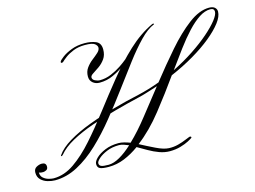

<svg xmlns="http://www.w3.org/2000/svg" viewBox="-151 -697 1110 835"><g transform="rotate(-15 404.5 -279.5)"><path d="M282 -550Q311 -550 332.5 -541Q354 -532 354 -503Q354 -478 342 -461Q330 -444 313.5 -432.5Q297 -421 285 -413.5Q273 -406 273 -398Q273 -388 284.5 -382.5Q296 -377 306 -377Q332 -377 357 -387.5Q382 -398 402 -411.5Q422 -425 434.5 -435.5Q447 -446 447 -446Q447 -446 449.5 -441Q452 -436 442 -430Q435 -425 414 -409.5Q393 -394 364 -380.5Q335 -367 302 -367Q284 -367 271.5 -377.5Q259 -388 259 -406Q259 -428 270.5 -444Q282 -460 297.5 -472Q313 -484 324.5 -494.5Q336 -505 336 -516Q336 -525 325.5 -533.5Q315 -542 282 -542Q252 -542 229.5 -533Q207 -524 192.5 -513Q178 -502 171 -495Q167 -493 166 -493Q159 -493 162 -500Q165 -506 181 -518Q197 -530 223 -540Q249 -550 282 -550ZM845 -559Q862 -559 870.5 -551.5Q879 -544 879 -533Q879 -511 858.5 -484Q838 -457 802 -427.5Q766 -398 717.5 -369.5Q669 -341 613 -317Q564 -248 509.5 -179Q455 -110 396 -65Q428 -48 462 -31.5Q496 -15 519 -14Q541 -13 561.5 -18.5Q582 -24 597 -30.5Q612 -37 616 -38Q618 -39 620 -39Q623 -39 625 -36.5Q627 -34 624 -32Q621 -29 606 -21Q591 -13 568.5 -6.5Q546 0 520 0Q497 0 473.5 -8.5Q450 -17 427.5 -30Q405 -43 384 -55Q351 -31 316.5 -17Q282 -3 246 -3Q219 -3 207 -8Q195 -13 195 -29Q195 -41 210 -55.5Q225 -70 251.5 -81Q278 -92 312 -92Q324 -92 337.5 -88.5Q351 -85 364 -80Q405 -119 448.5 -174.5Q492 -230 538 -288Q516 -281 494.5 -274Q473 -267 452 -262Q396 -249 337.5 -233Q279 -217 226 -198.5Q173 -180 131 -157Q89 -134 65 -105Q61 -101 58 -101.5Q55 -102 58 -106Q77 -134 118.5 -159Q160 -184 216 -205Q272 -226 332.5 -243Q393 -260 449 -272Q475 -278 500 -285.5Q525 -293 549 -302Q601 -368 652 -426.5Q703 -485 752 -522Q801 -559 845 -559ZM627 -336Q679 -362 722.5 -391Q766 -420 798 -448Q830 -476 848 -499Q866 -522 866 -536Q866 -551 848 -551Q824 -551 798 -534Q772 -517 744 -487Q716 -457 687 -418Q658 -379 627 -336ZM247 -12Q270 -12 298 -28Q326 -44 355 -71Q343 -76 332.5 -79.5Q322 -83 312 -83Q281 -83 257 -73Q233 -63 219 -50.5Q205 -38 205 -30Q205 -20 214 -16Q223 -12 247 -12ZM592 -555Q594 -555 595.5 -553.5Q597 -552 595 -551Q565 -539 531 -504Q497 -469 459.5 -419.5Q422 -370 380.5 -314Q339 -258 295 -203.5Q251 -149 204 -104.5Q157 -60 107 -33.5Q57 -7 5 -7Q-10 -7 -27.5 -12Q-45 -17 -57.5 -29Q-70 -41 -70 -61Q-70 -78 -57.5 -85Q-45 -92 -33 -92Q-14 -92 -14 -74Q-14 -63 -22 -59Q-30 -55 -36 -55Q-46 -55 -50.5 -56.5Q-55 -58 -55 -58Q-55 -42 -44.5 -33Q-34 -24 -20.5 -20.5Q-7 -17 1 -17Q49 -17 94.5 -48.5Q140 -80 185.5 -131.5Q231 -183 278 -244.5Q325 -306 374 -366.5Q423 -427 476.5 -477Q530 -527 588 -554Q589 -554 590 -554.5Q591 -555 592 -555Z"/></g></svg>

Font: Kapakana
Style: Regular
Weight: 400
Designer: Kousuke Nagai
Version: Version 1.002